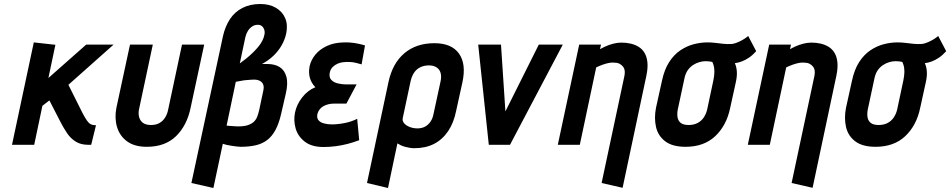

<svg xmlns="http://www.w3.org/2000/svg" viewBox="-20 -724 4751 960"><path d="M392 -160 322 -300 548 -501H411L222 -334L257 -500L149 -512L40 0H151L192 -195L227 -222L283 -113Q298 -84 315.5 -58Q333 -32 358.5 -16Q384 0 421 0H436L460 -98H455Q443 -98 433.5 -103Q424 -108 414.5 -121.5Q405 -135 392 -160Z M933 -185 1001 -501H890L821 -177Q817 -155 806 -137Q795 -119 777.5 -109Q760 -99 735 -99Q709 -99 694.5 -110Q680 -121 675.5 -139Q671 -157 675 -177L744 -501H630L562 -185Q552 -134 565 -89.5Q578 -45 615 -17.5Q652 10 714 10Q806 10 860.5 -43.5Q915 -97 933 -185Z M1095 -544 937 191 1047 216 1094 -5Q1102 -2 1113.5 0.5Q1125 3 1138.5 5Q1152 7 1163.5 8.5Q1175 10 1183 10Q1225 10 1258 2.5Q1291 -5 1315.5 -23.5Q1340 -42 1357.5 -74.5Q1375 -107 1386 -156L1409 -256Q1421 -307 1412 -340Q1403 -373 1378.5 -388.5Q1354 -404 1317 -404H1290Q1323 -422 1347.5 -445.5Q1372 -469 1388 -497Q1404 -525 1411 -556Q1420 -600 1406 -633Q1392 -666 1359.5 -685Q1327 -704 1282 -704Q1230 -704 1191.5 -684Q1153 -664 1129.5 -628Q1106 -592 1095 -544ZM1207 -539Q1211 -556 1219.5 -569.5Q1228 -583 1240.5 -591.5Q1253 -600 1269 -600Q1282 -600 1290 -593Q1298 -586 1301.5 -574.5Q1305 -563 1302 -550Q1299 -534 1291 -519Q1283 -504 1271 -489.5Q1259 -475 1244 -460.5Q1229 -446 1212 -432L1179 -407ZM1113 -96 1159 -315 1187 -320Q1195 -322 1206.5 -323Q1218 -324 1230.5 -325Q1243 -326 1250 -326Q1262 -326 1271.5 -323Q1281 -320 1288 -313.5Q1295 -307 1297.5 -297Q1300 -287 1297 -273L1276 -174Q1272 -156 1266 -140.5Q1260 -125 1248.5 -114.5Q1237 -104 1218.5 -98Q1200 -92 1171 -92Q1166 -92 1158.5 -92.5Q1151 -93 1143 -93.5Q1135 -94 1128 -94.5Q1121 -95 1117 -95.5Q1113 -96 1113 -96Z M1788 -402 1805 -497Q1778 -505 1752 -509Q1726 -513 1700 -512Q1650 -511 1614 -494Q1578 -477 1556.5 -450.5Q1535 -424 1528 -393Q1524 -372 1526 -353Q1528 -334 1536 -317.5Q1544 -301 1557 -288Q1518 -272 1490.5 -236.5Q1463 -201 1455 -161Q1447 -122 1458 -82.5Q1469 -43 1503.5 -16Q1538 11 1597 11Q1629 11 1659 7Q1689 3 1718 -4.5Q1747 -12 1776 -23L1766 -130Q1754 -124 1739 -118.5Q1724 -113 1707 -109.5Q1690 -106 1673 -104Q1656 -102 1640 -102Q1618 -102 1599.5 -107Q1581 -112 1572 -123.5Q1563 -135 1567 -154Q1570 -166 1577.5 -176Q1585 -186 1596 -192.5Q1607 -199 1621 -202.5Q1635 -206 1650 -206H1712L1763 -302H1710Q1692 -302 1671 -306.5Q1650 -311 1637 -324Q1624 -337 1629 -362Q1633 -379 1644 -389.5Q1655 -400 1669 -406Q1683 -412 1696 -413Q1715 -415 1731 -414Q1747 -413 1761 -409.5Q1775 -406 1788 -402Z M2261 -171 2292 -312Q2312 -404 2275 -456Q2238 -508 2152 -508Q2061 -508 2001.5 -457.5Q1942 -407 1922 -312L1815 191L1920 216L1967 -7Q1975 -2 1984.5 2.5Q1994 7 2005 10Q2016 13 2028 15Q2040 17 2052 17Q2108 17 2150 -4.5Q2192 -26 2220.5 -68Q2249 -110 2261 -171ZM2183 -318 2148 -156Q2144 -133 2133 -116.5Q2122 -100 2105.5 -91Q2089 -82 2067 -82Q2055 -82 2041.5 -85Q2028 -88 2016 -95Q2004 -102 1997.5 -112Q1991 -122 1994 -135L2033 -318Q2039 -344 2051 -361.5Q2063 -379 2082 -388Q2101 -397 2124 -397Q2148 -397 2163 -387Q2178 -377 2183 -359.5Q2188 -342 2183 -318Z M2371 -501 2424 0H2530L2794 -501H2674L2507 -167L2485 -501Z M3102 -344 2988 191 3093 215 3212 -346Q3220 -385 3217 -413Q3214 -441 3202.5 -460Q3191 -479 3173 -490Q3155 -501 3133 -506Q3111 -511 3087 -511Q3067 -511 3046 -505.5Q3025 -500 3007.5 -492Q2990 -484 2980 -478L2985 -501H2876L2769 0H2879L2961 -387Q2980 -396 2996 -401.5Q3012 -407 3025.5 -409.5Q3039 -412 3049 -411Q3066 -411 3077 -405.5Q3088 -400 3095 -391Q3102 -382 3103.5 -370Q3105 -358 3102 -344Z M3761 -468 3721 -544Q3702 -528 3677.5 -516.5Q3653 -505 3637 -504Q3616 -503 3596.5 -505Q3577 -507 3557.5 -509.5Q3538 -512 3517 -512Q3484 -512 3449 -503Q3414 -494 3382 -472.5Q3350 -451 3326 -414Q3302 -377 3290 -321L3260 -185Q3250 -134 3260 -89.5Q3270 -45 3306 -17.5Q3342 10 3408 10Q3500 10 3556.5 -43.5Q3613 -97 3631 -185L3660 -317Q3666 -346 3664 -369Q3662 -392 3654 -408Q3670 -410 3688 -416.5Q3706 -423 3724.5 -435.5Q3743 -448 3761 -468ZM3547 -323 3516 -177Q3511 -155 3499 -137Q3487 -119 3468 -109Q3449 -99 3423 -99Q3396 -99 3383 -110Q3370 -121 3367.5 -139Q3365 -157 3369 -177L3402 -331Q3407 -356 3418.5 -372.5Q3430 -389 3445.5 -399Q3461 -409 3477 -413.5Q3493 -418 3507 -418Q3514 -418 3519.5 -417.5Q3525 -417 3530.5 -416.5Q3536 -416 3542 -414Q3545 -407 3547.5 -399Q3550 -391 3551 -382.5Q3552 -374 3552 -364.5Q3552 -355 3550.5 -344.5Q3549 -334 3547 -323Z M4052 -344 3938 191 4043 215 4162 -346Q4170 -385 4167 -413Q4164 -441 4152.5 -460Q4141 -479 4123 -490Q4105 -501 4083 -506Q4061 -511 4037 -511Q4017 -511 3996 -505.5Q3975 -500 3957.5 -492Q3940 -484 3930 -478L3935 -501H3826L3719 0H3829L3911 -387Q3930 -396 3946 -401.5Q3962 -407 3975.5 -409.5Q3989 -412 3999 -411Q4016 -411 4027 -405.5Q4038 -400 4045 -391Q4052 -382 4053.5 -370Q4055 -358 4052 -344Z M4711 -468 4671 -544Q4652 -528 4627.5 -516.5Q4603 -505 4587 -504Q4566 -503 4546.5 -505Q4527 -507 4507.5 -509.5Q4488 -512 4467 -512Q4434 -512 4399 -503Q4364 -494 4332 -472.5Q4300 -451 4276 -414Q4252 -377 4240 -321L4210 -185Q4200 -134 4210 -89.5Q4220 -45 4256 -17.5Q4292 10 4358 10Q4450 10 4506.5 -43.5Q4563 -97 4581 -185L4610 -317Q4616 -346 4614 -369Q4612 -392 4604 -408Q4620 -410 4638 -416.5Q4656 -423 4674.5 -435.5Q4693 -448 4711 -468ZM4497 -323 4466 -177Q4461 -155 4449 -137Q4437 -119 4418 -109Q4399 -99 4373 -99Q4346 -99 4333 -110Q4320 -121 4317.5 -139Q4315 -157 4319 -177L4352 -331Q4357 -356 4368.5 -372.5Q4380 -389 4395.5 -399Q4411 -409 4427 -413.5Q4443 -418 4457 -418Q4464 -418 4469.5 -417.5Q4475 -417 4480.5 -416.5Q4486 -416 4492 -414Q4495 -407 4497.5 -399Q4500 -391 4501 -382.5Q4502 -374 4502 -364.5Q4502 -355 4500.5 -344.5Q4499 -334 4497 -323Z"/></svg>

Font: Advent Pro
Style: Italic
Weight: 400
Italic angle: -12°
Designer: VivaRado, Andreas Kalpakidis
Foundry: VivaRado, Andreas Kalpakidis
Version: Version 3.000